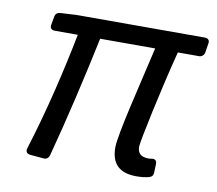

<svg xmlns="http://www.w3.org/2000/svg" viewBox="-60 -531 690 611"><g transform="rotate(10 285.0 -225.5)"><path d="M335 -68.4C335 -17.6 359.4 10.7 417 10.7C433.6 10.7 447.3 8.8 458 5.9C466.8 2.9 470.7 -2 470.7 -11.7L471.7 -39.1C471.7 -50.8 464.8 -54.7 454.1 -52.7C450.2 -51.8 448.2 -51.8 445.3 -51.8C421.9 -51.8 409.2 -61.5 409.2 -84C409.2 -99.6 446.3 -276.4 478.5 -400.4H546.9C555.7 -400.4 562.5 -406.2 564.5 -415L569.3 -445.3C571.3 -456.1 565.4 -461.9 554.7 -461.9H140.6L87.9 -459C79.1 -458 73.2 -454.1 71.3 -444.3L66.4 -417C64.5 -406.2 70.3 -400.4 81.1 -400.4H155.3C131.8 -281.2 100.6 -147.5 59.6 -16.6C56.6 -5.9 61.5 1 72.3 2L116.2 5.9C125 6.8 131.8 2 134.8 -6.8C169.9 -138.7 201.2 -275.4 227.5 -400.4H405.3C377.9 -280.3 335 -110.4 335 -68.4Z"/></g></svg>

Font: Ed Sans Neue
Style: Italic
Weight: 400
Italic angle: -11°
Designer: Stephen Hutchings
Version: Version 1.004;PS 001.004;hotconv 1.0.88;makeotf.lib2.5.64775